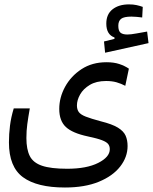

<svg xmlns="http://www.w3.org/2000/svg" viewBox="-20 -670 685 859"><path d="M270.5 168.9Q145.5 168.9 82.8 122.8Q20 76.7 20 -32.7Q20 -70.3 24.7 -107.7Q29.3 -145 41.5 -185.1H113.3Q106 -143.6 102.1 -114.5Q98.1 -85.4 98.1 -52.2Q98.1 -2 113.3 28.1Q128.4 58.1 168 71.5Q207.5 85 280.3 85Q367.7 85 419.4 58.8Q471.2 32.7 471.2 -2.4Q471.2 -16.1 464.1 -25.4Q457 -34.7 436.3 -42.7Q415.5 -50.8 373.5 -59.6Q304.2 -74.2 274.7 -101.8Q245.1 -129.4 245.1 -182.6Q245.1 -233.9 271.2 -281.7Q297.4 -329.6 344.7 -360.6Q392.1 -391.6 456.5 -391.6Q489.7 -391.6 513.9 -383.5Q538.1 -375.5 556.6 -362.8L540.5 -286.1Q522 -295.9 501.5 -301.8Q481 -307.6 454.6 -307.6Q410.6 -307.6 381.6 -290Q352.5 -272.5 338.4 -247.3Q324.2 -222.2 324.2 -198.2Q324.2 -180.2 332.5 -168.7Q340.8 -157.2 363.8 -148.2Q386.7 -139.2 430.7 -127.4Q481.9 -114.7 507.6 -98.9Q533.2 -83 542 -63Q550.8 -43 550.8 -16.6Q550.8 32.7 517.6 75.2Q484.4 117.7 421.9 143.3Q359.4 168.9 270.5 168.9ZM450.2 -434.1 445.3 -484.4 492.2 -496.1V-502.4Q455.6 -515.1 455.6 -564.5Q455.6 -606.4 483.6 -628.4Q511.7 -650.4 557.1 -650.4Q576.2 -650.4 590.8 -647.2Q605.5 -644 618.7 -639.2L616.2 -591.8Q604.5 -593.3 592 -594.5Q579.6 -595.7 568.4 -595.7Q534.7 -595.7 522 -585.9Q509.3 -576.2 509.3 -554.7Q509.3 -532.2 519 -523.9Q528.8 -515.6 549.8 -515.6Q564.9 -515.6 590.3 -520.3Q615.7 -524.9 638.2 -528.8L644.5 -477.1Z"/></svg>

Font: Cascadia Mono NF SemiLight
Style: Regular
Weight: 350
Monospace: yes
Designer: Aaron Bell
Foundry: Saja Typeworks
Version: Version 2404.023; ttfautohint (v1.8.4)